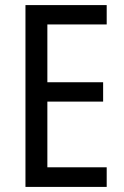

<svg xmlns="http://www.w3.org/2000/svg" viewBox="-20 -734 488 754"><path d="M399 0H80V-714H399V-638H166V-411H385V-335H166V-77H399Z"/></svg>

Font: Noto Sans Condensed
Style: Regular
Weight: 400
Width: 3
Version: Version 2.013